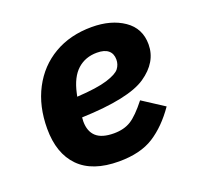

<svg xmlns="http://www.w3.org/2000/svg" viewBox="-100 -640 800 764"><g transform="rotate(-20 300.0 -258.0)"><path d="M56 -208Q56 -303 94 -375.5Q132 -448 200.5 -488Q269 -528 360 -528Q442 -528 496 -491Q550 -454 550 -386Q550 -311 476 -260.5Q402 -210 202 -203Q201 -195 201 -186Q201 -144 225 -122Q249 -100 300 -100Q343 -100 372.5 -118.5Q402 -137 442 -188L533 -129Q486 -61 429 -24.5Q372 12 281 12Q169 12 112.5 -45.5Q56 -103 56 -208ZM215 -301 212 -287Q298 -292 341 -305.5Q384 -319 396.5 -335.5Q409 -352 409 -373Q409 -398 393 -411.5Q377 -425 345 -425Q296 -425 262.5 -395Q229 -365 215 -301Z"/></g></svg>

Font: iA Writer Mono V
Style: Regular
Weight: 400
Italic angle: -9.5°
Designer: Mike Abbink, Paul van der Laan, Pieter van Rosmalen
Foundry: Bold Monday
Version: Version 2.000